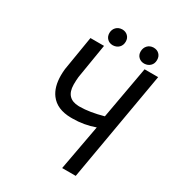

<svg xmlns="http://www.w3.org/2000/svg" viewBox="-198 -960 984 1077"><g transform="rotate(30 293.5 -421.0)"><path d="M583 -710.9 459.5 0H371.6L425.8 -294.4Q356.9 -269.5 282.7 -269.5Q277.3 -269.5 272 -269.5Q181.6 -270.5 139.2 -327.1Q105.5 -372.1 105.5 -447.3Q105.5 -466.8 107.9 -488.8L144.5 -710.9H232.4L195.8 -488.3Q193.4 -465.3 193.4 -443.8Q193.4 -440.4 193.4 -436.5Q194.8 -349.6 277.3 -347.2Q280.8 -347.2 284.7 -347.2Q347.7 -347.2 434.1 -371.1L495.1 -710.9ZM440.4 -825.7Q454.6 -840.8 477.5 -841.8Q478.5 -841.8 479 -841.8Q501.5 -841.8 515.6 -827.9Q529.8 -814 529.8 -791.5Q529.8 -790.5 529.8 -790Q529.8 -767.1 515.1 -752.7Q500.5 -738.3 477.5 -737.3Q476.6 -737.3 476.1 -737.3Q454.6 -737.3 440.2 -751Q425.8 -764.6 425.8 -786.6Q425.8 -810.1 440.4 -825.7ZM222.2 -789.1Q222.7 -811.5 236.8 -826.4Q251 -841.3 274.4 -842.3Q275.4 -842.3 275.9 -842.3Q297.4 -842.3 311.8 -828.4Q326.2 -814.5 326.2 -792.5Q326.2 -768.6 311.5 -753.9Q296.9 -739.3 273.9 -738.3Q272.9 -738.3 272.5 -738.3Q250.5 -738.3 236.8 -752Q222.2 -766.1 222.2 -789.1Z"/></g></svg>

Font: MAUL Condensed Italic
Style: Condenced Regular Italic
Weight: 400
Italic angle: -12°
Designer: MAUL
Version: Version 1.0; 2020; ttfautohint (v1.8.3)